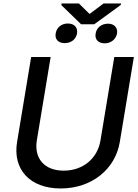

<svg xmlns="http://www.w3.org/2000/svg" viewBox="-20 -1048 778 1080"><path d="M424 -1028.4H326.3L324.9 -1019.5L436.1 -911.6H510.3L659.4 -1020.2L660.9 -1028.4H562.5L483.7 -969.5ZM293.3 -859.7C287.3 -829.9 305.8 -805.4 343.8 -805.4C382.1 -805.4 407.7 -828.8 413.4 -859.7C418 -891.3 399.9 -915.8 361.5 -915.8C324.2 -915.8 297.6 -891.3 293.3 -859.7ZM518.1 -859.7C512.1 -828.8 530.2 -804.3 568.9 -804.3C606.9 -804.3 632.8 -829.9 638.5 -859.7C642.8 -890.3 624.3 -914.8 587.7 -914.8C549 -914.8 522.4 -889.9 518.1 -859.7ZM622.9 -727.3 545.1 -257.8C529.1 -159.1 449.2 -88.1 338.4 -88.1C227.6 -88.1 171.2 -159.1 187.1 -257.8L264.9 -727.3H155.2L76 -248.9C50.8 -96.2 146.7 12.1 321.4 12.1C495.7 12.1 628.6 -96.2 653.8 -248.9L733 -727.3Z"/></svg>

Font: TID UI Medium
Style: Italic
Weight: 500
Italic angle: -9.39999°
Designer: The TID Project Authors
Foundry: Bakken & Bæck
Version: Version 1.001;hotconv 1.0.109;makeotfexe 2.5.65596